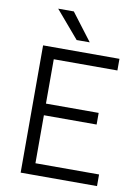

<svg xmlns="http://www.w3.org/2000/svg" viewBox="-98 -975 756 1040"><g transform="rotate(10 280.0 -455.0)"><path d="M90 -700H510V-636H160V-392H450V-328H160V-64H510V0H90ZM136 -910H222L336 -760H264Z"/></g></svg>

Font: Retni Sans
Style: Regular
Weight: 400
Designer: Vitaly Kuzmin
Foundry: ParaType Ltd.
Version: Version 1.00;March 2, 2019;FontCreator 11.5.0.2425 64-bit; t